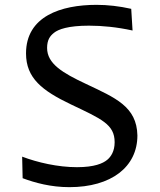

<svg xmlns="http://www.w3.org/2000/svg" viewBox="-20 -763 660 793"><path d="M527.5 -637 522 -726.5C473 -737.5 425 -743 378.5 -743C231.5 -743 87.5 -695.5 87.5 -542.5C87.5 -440 154.5 -388.5 272.5 -332C399.5 -271.5 453.5 -249.5 453.5 -175.5C453.5 -138 438 -115.5 423 -103C405 -88 370 -72.5 298 -72.5C218.5 -72.5 135 -92 71.5 -116L73.5 -27C124.5 -8 190 10 266.5 10C439.5 10 547.5 -73.5 547.5 -203.5C545 -323.5 456 -359 335 -416.5C238 -462 174.5 -500 174.5 -565C174.5 -598 186.5 -614.5 203 -627.5C221 -642 261.5 -657 347.5 -657C403 -657 463 -651 527.5 -637Z"/></svg>

Font: Monaspace Argon
Style: Regular
Weight: 400
Designer: Riley Cran & the Lettermatic Team
Foundry: Lettermatic
Version: Version 1.200 (Monaspace Argon)